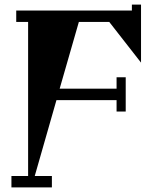

<svg xmlns="http://www.w3.org/2000/svg" viewBox="-20 -820 667 840"><path d="M325 -724 241 -432H490V-482H530V-332H490V-382H227L132 -50H207V0H30V-50H103V-724H51V-774H557V-800H597V-546L458 -724Z"/></svg>

Font: Chokokutai
Style: Regular
Weight: 400
Designer: 108号,108go
Foundry: Font Zone 108
Version: Version 1.000; ttfautohint (v1.8.3)